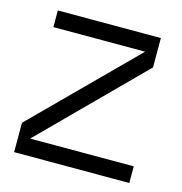

<svg xmlns="http://www.w3.org/2000/svg" viewBox="-82 -582 623 657"><g transform="rotate(15 229.0 -253.5)"><path d="M25 0V-104L369 -448H44V-507H409V-403L66 -59H433V0Z"/></g></svg>

Font: TikTok Sans Light
Style: Regular
Weight: 300
Version: Version 4.000